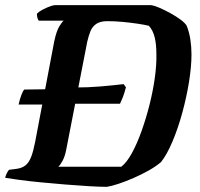

<svg xmlns="http://www.w3.org/2000/svg" viewBox="-28 -724 775 744"><path d="M44 -319Q49 -341 55 -356.5Q61 -372 66 -377L143 -378L262 -385Q314 -385 361 -389Q408 -393 451 -398L460 -386Q454 -362 447.5 -346Q441 -330 437 -322H250L132 -319ZM386 0Q360 0 317 -2.5Q274 -5 225.5 -9Q177 -13 130 -17.5Q83 -22 46.5 -27Q10 -32 -8 -35Q-6 -44 -1.5 -53Q3 -62 7 -66L38 -70Q58 -73 71 -83.5Q84 -94 92.5 -115.5Q101 -137 108 -173L182 -563Q191 -605 202.5 -623Q214 -641 219 -644H122Q119 -648 117 -655Q115 -662 115 -671Q123 -679 137 -686.5Q151 -694 165 -699Q179 -704 184 -704H557Q572 -702 592 -693Q612 -684 633 -672.5Q654 -661 671 -648.5Q688 -636 695 -625Q705 -601 709.5 -572Q714 -543 714 -513Q714 -466 704.5 -407Q695 -348 678.5 -287.5Q662 -227 640.5 -176Q619 -125 596 -96Q576 -79 548.5 -63.5Q521 -48 490 -34.5Q459 -21 432 -12Q405 -3 386 0ZM198 -78H442Q463 -94 483 -130.5Q503 -167 520.5 -216Q538 -265 551.5 -318.5Q565 -372 572 -423Q579 -474 578 -514Q578 -552 571.5 -579Q565 -606 549 -624Q533 -628 506.5 -632Q480 -636 449 -639Q418 -642 388 -642Q360 -642 344.5 -631Q329 -620 322 -602Q315 -584 310 -562L229 -146Q224 -119 215 -102Q206 -85 198 -78Z"/></svg>

Font: Texturina 12pt
Style: Bold Italic
Weight: 700
Italic angle: -11°
Designer: Guillermo Torres Carreño
Foundry: Omnibus-Type
Version: Version 1.002